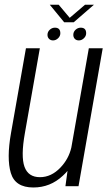

<svg xmlns="http://www.w3.org/2000/svg" viewBox="-20 -804 464 829"><path d="M262.5 0 271.5 -66Q262 -55 251 -45Q197 5.5 124 5.5Q45.5 5.5 26.8 -57Q8 -119.5 27.5 -229.5L92 -595.5H152L87.5 -229.5Q69.5 -128.5 85.8 -83.8Q102 -39 152.5 -39Q201.5 -39 241 -80.5Q276.5 -117.5 288 -167L363.5 -595.5H423.5L319 0ZM320.5 -629.5Q309.5 -629.5 303 -636.2Q296.5 -643 296.5 -653.5Q296.5 -666.5 306.2 -675.5Q316 -684.5 328.5 -684.5Q352 -684.5 352 -660.5Q352 -648 342.2 -638.8Q332.5 -629.5 320.5 -629.5ZM209 -629.5Q198.5 -629.5 191.8 -636.2Q185 -643 185 -653.5Q185 -666.5 194.8 -675.5Q204.5 -684.5 217 -684.5Q240.5 -684.5 240.5 -660.5Q240.5 -648 230.8 -638.8Q221 -629.5 209 -629.5ZM257 -708 195 -783.5H233.5L281 -727L347 -783.5H385.5L298.5 -708Z"/></svg>

Font: Anybody Light
Style: Italic
Weight: 300
Italic angle: -10°
Designer: Tyler Finck
Foundry: Etcetera Type Company
Version: Version 1.010; ttfautohint (v1.8.3) -l 8 -r 50 -G 200 -x 14 